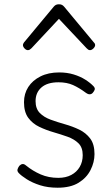

<svg xmlns="http://www.w3.org/2000/svg" viewBox="-20 -857 521 896"><path d="M249 19Q203 19 167 7.5Q131 -4 105 -20.5Q79 -37 67 -50Q60 -58 61.5 -65.5Q63 -73 70 -83Q78 -91 85.5 -91.5Q93 -92 101 -85Q133 -59 170 -43Q207 -27 252 -27Q287 -27 312.5 -40.5Q338 -54 352 -78Q366 -102 366 -133Q366 -169 346 -188.5Q326 -208 295 -219Q264 -230 229.5 -240Q195 -250 163.5 -265Q132 -280 112 -307Q92 -334 92 -380Q92 -420 112 -451Q132 -482 169 -500.5Q206 -519 256 -519Q293 -519 324 -509.5Q355 -500 378.5 -485Q402 -470 417 -454Q424 -446 422 -439Q420 -432 413 -424Q407 -417 398.5 -417Q390 -417 382 -423Q350 -447 321 -460Q292 -473 253 -473Q201 -473 173.5 -449Q146 -425 146 -385Q146 -350 165.5 -330Q185 -310 216.5 -298.5Q248 -287 283.5 -277Q319 -267 350 -252Q381 -237 401 -210.5Q421 -184 421 -138Q421 -100 402.5 -63.5Q384 -27 346.5 -4Q309 19 249 19ZM110 -623Q102 -623 94.5 -631Q87 -639 87 -647Q87 -649 88 -652Q89 -655 92 -659L230 -825Q235 -831 240.5 -834Q246 -837 255 -837Q264 -837 269.5 -834Q275 -831 280 -825L418 -659Q422 -655 423 -652Q424 -649 424 -647Q424 -639 416 -631Q408 -623 400 -623Q395 -623 391.5 -625.5Q388 -628 384 -632L255 -769L127 -632Q123 -628 119 -625.5Q115 -623 110 -623Z"/></svg>

Font: Playwrite BE WAL ExtraLight
Style: Regular
Weight: 250
Version: Version 1.002